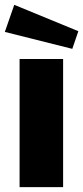

<svg xmlns="http://www.w3.org/2000/svg" viewBox="-34 -774 344 794"><path d="M227 -530H47V0H227ZM25 -754 -14 -642 265 -572 290 -645Z"/></svg>

Font: Bisquit Text
Style: Bold
Weight: 800
Version: Version 1.004;Glyphs 3.2.3 (3260)